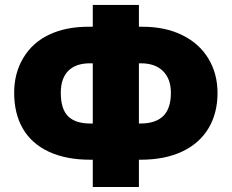

<svg xmlns="http://www.w3.org/2000/svg" viewBox="-20 -744 934 774"><path d="M354 -724.1H540V-636.2H554.2Q646 -636.2 714.6 -602.5Q783.2 -568.8 820.1 -507.8Q856.9 -446.8 856.9 -369.1Q856.9 -288.1 820.8 -227.3Q784.7 -166.5 714.8 -133.3Q645 -100.1 545.9 -100.1H540V9.8H354V-100.1H344.2Q245.6 -100.1 176.5 -132.6Q107.4 -165 72.3 -225.3Q37.1 -285.6 37.1 -370.1Q37.1 -449.7 74.5 -511.5Q111.8 -573.2 179 -604.7Q246.1 -636.2 335.9 -636.2H354ZM540 -246.1H545.9Q607.4 -246.1 638.2 -276.4Q668.9 -306.6 668.9 -370.1Q668.9 -425.8 637.2 -457.3Q605.5 -488.8 547.9 -488.8H540ZM354 -488.8H342.8Q285.6 -488.8 255.4 -458.5Q225.1 -428.2 225.1 -370.1Q225.1 -304.2 254.6 -275.1Q284.2 -246.1 344.2 -246.1H354Z"/></svg>

Font: OpenSansExtrabold
Style: Regular
Weight: 800
Foundry: Ascender Corporation
Version: Version 1.10